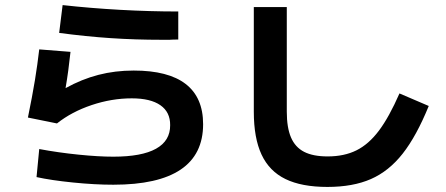

<svg xmlns="http://www.w3.org/2000/svg" viewBox="-20 -737 1769 762"><path d="M125 -34.2 135.7 -145.5Q211.9 -131.3 291.3 -123.3Q370.6 -115.2 429.7 -115.2Q542.5 -115.2 599.1 -146.7Q655.8 -178.2 655.3 -240.2Q655.8 -292 616.7 -319.3Q577.6 -346.7 502.9 -346.7Q423.3 -346.7 344 -320.1Q264.6 -293.5 206.1 -247.1L90.8 -270.5Q108.4 -356.4 118.7 -419.2Q128.9 -481.9 135.7 -541L259.8 -531.2Q252 -456.1 240.2 -387.2Q304.7 -422.9 370.6 -439.9Q436.5 -457 510.7 -457Q647.9 -457 717 -403.6Q786.1 -350.1 786.1 -244.1Q786.1 -3.9 429.7 -3.9Q356.4 -3.9 269.5 -12.7Q182.6 -21.5 125 -34.2ZM653.3 -579.1H621.1Q516.6 -579.1 418.5 -585.7Q320.3 -592.3 214.8 -606.4L228.5 -716.8Q338.4 -704.6 456.5 -698Q574.7 -691.4 687.5 -691.4V-580.1Q665 -580.1 653.3 -579.1Z M987.3 -293.9V-709H1118.2V-293.9Q1118.2 -230.5 1134.8 -191.7Q1151.4 -152.8 1186.8 -134.5Q1222.2 -116.2 1280.3 -116.2Q1346.2 -116.2 1394.8 -140.4Q1443.4 -164.6 1483.9 -218.5Q1524.4 -272.5 1565.4 -366.2L1681.6 -316.4Q1632.8 -196.8 1578.1 -127.2Q1523.4 -57.6 1452.1 -26.4Q1380.9 4.9 1279.3 4.9Q1177.2 4.9 1113 -26.4Q1048.8 -57.6 1018.1 -123.3Q987.3 -189 987.3 -293.9Z"/></svg>

Font: Pretendard GOV
Style: Bold
Weight: 700
Designer: Base glyphs from Inter by Rasmus Andersson; Hangeul glyphs from Noto Sans CJK(Source Han Sans) by Jang Soo-young and Kan
Foundry: Kil Hyung-jin
Version: Version 1.309